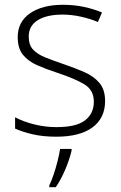

<svg xmlns="http://www.w3.org/2000/svg" viewBox="-20 -561 505 802"><path d="M419 -139Q419 -68 366.5 -29Q314 10 215 10Q160 10 116.5 0Q73 -10 43 -24V-71Q80 -52 124.5 -41Q169 -30 216 -30Q299 -30 335.5 -58.5Q372 -87 372 -136Q372 -185 332 -209Q292 -233 222 -256Q173 -272 135.5 -288.5Q98 -305 76 -332Q54 -359 54 -406Q54 -470 105.5 -505.5Q157 -541 243 -541Q290 -541 331.5 -532Q373 -523 406 -509L389 -469Q359 -482 319.5 -491Q280 -500 241 -500Q175 -500 137.5 -476.5Q100 -453 100 -408Q100 -373 118.5 -353.5Q137 -334 169.5 -321Q202 -308 246 -293Q293 -277 332 -260Q371 -243 395 -215Q419 -187 419 -139ZM279 68Q271 103 253.5 145Q236 187 213 221H186V213Q194 197 203.5 169.5Q213 142 220.5 112Q228 82 231 61H279Z"/></svg>

Font: Noto Sans Thaana ExtraLight
Style: Regular
Weight: 200
Designer: David Williams
Foundry: Google Inc.
Version: Version 3.001; ttfautohint (v1.8.4.7-5d5b)